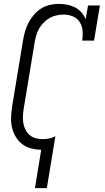

<svg xmlns="http://www.w3.org/2000/svg" viewBox="-20 -763 540 988"><path d="M160 205 192 8Q165 7 139.5 0.5Q114 -6 94 -21.5Q74 -37 61 -59Q48 -81 42 -106Q36 -131 37 -158.5Q38 -186 42 -213L99 -558Q103 -581 109.5 -603.5Q116 -626 127.5 -647.5Q139 -669 155.5 -688Q172 -707 193 -720Q214 -733 237.5 -738Q261 -743 284 -743Q306 -743 327.5 -738.5Q349 -734 367 -724.5Q385 -715 399 -699Q413 -683 421 -664L433 -735H494L464 -554H403Q407 -579 405 -604Q403 -629 390.5 -649Q378 -669 355.5 -678.5Q333 -688 308 -688H307Q290 -688 271.5 -684Q253 -680 236.5 -671Q220 -662 206 -648Q192 -634 182.5 -618Q173 -602 167.5 -584Q162 -566 159 -549L102 -204Q99 -185 98 -166Q97 -147 100 -129.5Q103 -112 111 -96Q119 -80 132 -68.5Q145 -57 163 -52Q181 -47 199 -47Q216 -47 233 -50.5Q250 -54 265 -62L221 205Z"/></svg>

Font: Iosevka Curly Slab LtObl
Style: Regular
Weight: 300
Italic angle: -9°
Monospace: yes
Designer: Belleve Invis
Foundry: Belleve Invis
Version: Version 11.0.0; ttfautohint (v1.8.3)